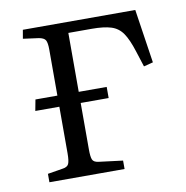

<svg xmlns="http://www.w3.org/2000/svg" viewBox="-64 -568 608 629"><g transform="rotate(-10 240.5 -253.5)"><path d="M51 0V-28L100 -36Q117 -38 121.5 -48Q126 -58 126 -83V-238H46L53 -275H126V-428Q126 -451 121 -459.5Q116 -468 99 -471L47 -478L52 -507H426L453 -328L422 -320L405 -373Q392 -414 377.5 -435Q363 -456 339 -463.5Q315 -471 275 -471H197V-275H290V-238H197V-83Q197 -59 201 -49.5Q205 -40 221 -38L301 -28V0Z"/></g></svg>

Font: Literata 36pt Light
Style: Regular
Weight: 300
Designer: Latin by Veronika Burian and Jose Scaglione. Greek by Irene Vlachou. Cyrillic by Vera Evstafieva.
Foundry: TypeTogether
Version: Version 3.002